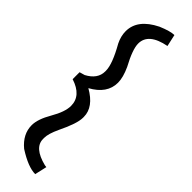

<svg xmlns="http://www.w3.org/2000/svg" viewBox="-306 -694 869 869"><g transform="rotate(45 129.0 -259.5)"><path d="M184.6 -705.1 197.3 -647.9Q95.7 -628.4 95.7 -562Q95.7 -525.4 135.3 -452.1Q156.7 -405.8 156.7 -372.1Q156.7 -302.2 79.1 -259.8Q156.7 -215.8 156.7 -153.3V-148.4Q156.7 -110.4 118.2 -31.7Q96.7 14.2 96.7 40V47.9Q96.7 103.5 186.5 126L197.3 127.4L184.1 185.5Q138.7 185.5 67.9 140.1Q16.1 97.2 16.1 40Q16.1 1.5 47.9 -53.2Q80.6 -109.4 80.6 -147.5Q80.6 -212.4 0 -238.3V-282.7L25.4 -290Q79.6 -318.8 79.6 -367.2V-372.1Q79.6 -414.1 31.7 -498.5Q16.1 -530.3 16.1 -561.5Q16.1 -637.7 109.9 -684.1Q159.2 -705.1 184.6 -705.1Z"/></g></svg>

Font: Gasq
Style: Regular
Weight: 400
Designer: Husham Jawad
Version: Version 1.00;December 29, 2020;FontCreator 13.0.0.2683 32-bi